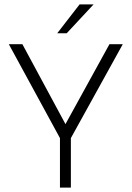

<svg xmlns="http://www.w3.org/2000/svg" viewBox="-20 -851 597 871"><path d="M404.5 -831 282.5 -700H239.5L341 -831ZM252 -224.5 20 -650.5H81.5L277 -288L476.5 -650.5H537L301.5 -224.5V0H252Z"/></svg>

Font: Overused Grotesk Light
Style: Regular
Weight: 300
Version: Version 0.004